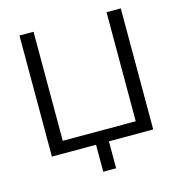

<svg xmlns="http://www.w3.org/2000/svg" viewBox="-123 -814 1011 1080"><g transform="rotate(-15 382.5 -274.0)"><path d="M345 157H420V0H678V-705H595V-70H170V-705H88V0H345Z"/></g></svg>

Font: Poppy and Pepper
Style: Regular
Weight: 400
Designer: Thy Ha
Foundry: Thy Ha
Version: Version 0.001;Glyphs 3.2 (3227)